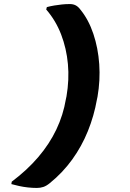

<svg xmlns="http://www.w3.org/2000/svg" viewBox="-20 -781 640 947"><path d="M226 122Q209 136 194 141Q179 146 162 146Q140 146 117.5 143.5Q95 141 74.5 136.5Q54 132 36 127L38 115Q114 58 169 -6.5Q224 -71 258 -142.5Q292 -214 305 -292L308 -306Q322 -388 315 -465Q308 -542 281.5 -611Q255 -680 208 -734L211 -746Q230 -751 248.5 -754Q267 -757 285.5 -759Q304 -761 325 -761Q341 -761 353.5 -754.5Q366 -748 377 -733Q417 -684 440.5 -614Q464 -544 469.5 -464.5Q475 -385 461 -304L458 -290Q444 -210 413.5 -134.5Q383 -59 336 6Q289 71 226 122Z"/></svg>

Font: Rec Mono Semicasual
Style: Bold Italic
Weight: 700
Italic angle: -10°
Version: Version 1.085; ttfautohint (v1.8.4.7-5d5b)